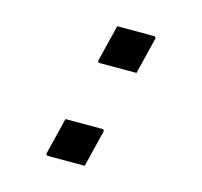

<svg xmlns="http://www.w3.org/2000/svg" viewBox="-85 -632 770 732"><g transform="rotate(15 300.0 -266.0)"><path d="M408 -386H264Q253 -386 256 -397L291 -539H435Q446 -539 443 -528ZM309 7H165Q154 7 157 -4L192 -146H336Q347 -146 344 -135Z"/></g></svg>

Font: Recursive Mn Lnr St
Style: Italic
Weight: 400
Italic angle: -15°
Monospace: yes
Version: Version 1.079;hotconv 1.0.112;makeotfexe 2.5.65598; ttfautoh